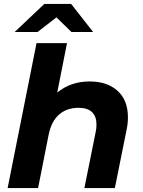

<svg xmlns="http://www.w3.org/2000/svg" viewBox="-20 -963 731 983"><path d="M635 -362Q635 -330 628 -298L568 0H412L470 -288Q474 -305 474 -325Q474 -367 451 -389Q428 -411 382 -411Q322 -411 282.5 -376.5Q243 -342 229 -273L175 0H19L167 -742H323L273 -489Q342 -546 439 -546Q529 -546 582 -498Q635 -450 635 -362ZM346 -799 269 -874 172 -799H55L207 -943H344L457 -799Z"/></svg>

Font: Idrija
Style: Bold Italic
Weight: 700
Italic angle: -11.3°
Designer: Julieta Ulanovsky
Foundry: Julieta Ulanovsky
Version: Version 7.200